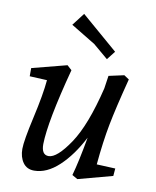

<svg xmlns="http://www.w3.org/2000/svg" viewBox="-86 -821 732 902"><g transform="rotate(10 280.0 -370.0)"><path d="M138 11Q103 11 84.5 -15Q66 -41 66 -80Q66 -119 92 -234Q118 -349 124 -418L41 -422V-461L207 -504L229 -484Q161 -227 159 -119Q159 -68 193 -68Q233 -68 292.5 -156.5Q352 -245 396 -427L405 -488L478 -504L502 -488Q465 -345 449 -261.5Q433 -178 423 -69L512 -65L509 -29L345 15L319 0Q338 -67 359 -185Q313 -96 255.5 -42.5Q198 11 138 11ZM416 -605 384 -564 313 -624 196 -695 242 -755Z"/></g></svg>

Font: Andada
Style: Italic
Weight: 400
Italic angle: -8.29999°
Designer: Carolina Giovagnoli
Foundry: Carolina Giovagnoli
Version: Version 1.003